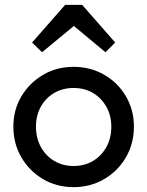

<svg xmlns="http://www.w3.org/2000/svg" viewBox="-20 -760 606 790"><path d="M283 10Q213 10 157 -23Q101 -56 68 -112.5Q35 -169 35 -239Q35 -308 68 -363.5Q101 -419 157 -452Q213 -485 283 -485Q352 -485 408.5 -452.5Q465 -420 498 -364Q531 -308 531 -239Q531 -169 498 -112.5Q465 -56 408.5 -23Q352 10 283 10ZM283 -77Q328 -77 363 -98Q398 -119 418 -155.5Q438 -192 438 -239Q438 -285 417.5 -321Q397 -357 362.5 -377.5Q328 -398 283 -398Q238 -398 203 -377.5Q168 -357 148 -321Q128 -285 128 -239Q128 -192 148 -155.5Q168 -119 203 -98Q238 -77 283 -77ZM153 -545 112 -585 248 -740H318L454 -585L414 -545L253 -679L314 -678Z"/></svg>

Font: Outfit Thin
Style: Regular
Weight: 400
Version: Version 1.100;gftools[0.9.27]